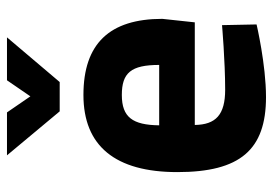

<svg xmlns="http://www.w3.org/2000/svg" viewBox="-136 -635 782 550"><g transform="rotate(-90 255.0 -360.0)"><path d="M295 -580 423 -731H300L254 -664L208 -731H85L211 -580ZM171 -295C172 -371 194 -402 258 -402C321 -402 344 -376 344 -295H171ZM273 -106C201 -106 173 -133 172 -193H466L476 -286C476 -437 405 -512 258 -512C112 -512 37 -421 37 -243C37 -63 101 11 252 11C345 11 460 -16 460 -16L458 -115C458 -115 355 -106 273 -106Z"/></g></svg>

Font: RazerF5
Style: Bold
Weight: 700
Foundry: Razer Inc.
Version: Version 2